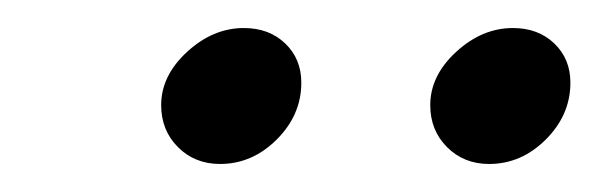

<svg xmlns="http://www.w3.org/2000/svg" viewBox="-20 -793 427 137"><path d="M95 -718Q95 -739 113.5 -756Q132 -773 154 -773Q172 -773 183.5 -762Q195 -751 195 -734Q195 -711 177.5 -693.5Q160 -676 137 -676Q119 -676 107 -688Q95 -700 95 -718ZM287 -718Q287 -739 305.5 -756Q324 -773 346 -773Q364 -773 375.5 -762Q387 -751 387 -734Q387 -711 369.5 -693.5Q352 -676 329 -676Q311 -676 299 -688Q287 -700 287 -718Z"/></svg>

Font: Open Sauce One Light Italic
Style: Regular
Weight: 300
Italic angle: -10°
Designer: Alfredo Marco Pradil
Foundry: Creative Sauce Fz LLC
Version: Version 1.477